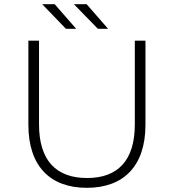

<svg xmlns="http://www.w3.org/2000/svg" viewBox="-20 -895 833 920"><path d="M345 -757C345 -757 296 -757 296 -757C296 -757 182 -875 182 -875C182 -875 242 -875 242 -875C242 -875 345 -757 345 -757ZM498 -757C498 -757 449 -757 449 -757C449 -757 334 -875 334 -875C334 -875 395 -875 395 -875C395 -875 498 -757 498 -757ZM396 5C222 5 116 -97 116 -297C116 -297 116 -700 116 -700C116 -700 167 -700 167 -700C167 -700 167 -299 167 -299C167 -124 251 -42 397 -42C543 -42 626 -124 626 -299C626 -299 626 -700 626 -700C626 -700 677 -700 677 -700C677 -700 677 -297 677 -297C677 -97 570 5 396 5Z"/></svg>

Font: TamingNoise
Style: Regular
Weight: 500
Designer: Julieta Ulanovsky
Foundry: Julieta Ulanovsky
Version: ""